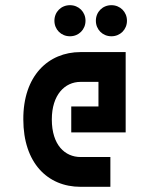

<svg xmlns="http://www.w3.org/2000/svg" viewBox="-20 -721 585 741"><path d="M70 -260C70 -93 163 0 291 0H406V-115H291C231 -115 180 -161 180 -260C180 -355 230 -405 291 -405H360V-310H255V-210H465V-520H291C166 -520 69 -428 70 -260ZM190 -641C190 -607 216 -581 250 -581C284 -581 310 -607 310 -641C310 -675 284 -701 250 -701C216 -701 190 -675 190 -641ZM350 -641C350 -607 376 -581 410 -581C444 -581 470 -607 470 -641C470 -675 444 -701 410 -701C376 -701 350 -675 350 -641Z"/></svg>

Font: Grotesk 03
Style: Bold
Weight: 500
Designer: Frank Adebiaye, contributions by Jérémy Landes, Ariel Martín Pérez
Foundry: Velvetyne Type Foundry
Version: Version 3.000;Glyphs 3.1.2 (3150)